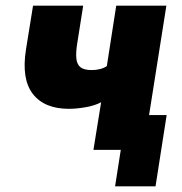

<svg xmlns="http://www.w3.org/2000/svg" viewBox="-20 -526 639 674"><path d="M384 128 404 0H317L336 -122H565L526 128ZM308 0 335 -167Q312 -155 280 -149.5Q248 -144 222 -144Q136 -144 95.5 -196Q55 -248 71 -351L96 -506H272L251 -373Q246 -342 248 -321Q250 -300 262.5 -290Q275 -280 302 -280Q317 -280 331 -283.5Q345 -287 355 -294L388 -506H564L484 0Z"/></svg>

Font: Nunito Sans 7pt Condensed Black
Style: Italic
Weight: 900
Width: 3
Italic angle: -9°
Designer: Vernon Adams
Foundry: Vernon Adams
Version: Version 3.101;gftools[0.9.27]